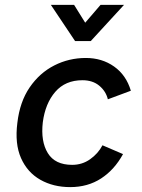

<svg xmlns="http://www.w3.org/2000/svg" viewBox="-20 -752 581 785"><path d="M515 -381 421 -346Q413 -379 386 -401.5Q359 -424 317 -424Q247 -424 206 -376.5Q165 -329 155 -252Q146 -174 175.5 -126Q205 -78 275 -78Q316 -78 348.5 -101Q381 -124 399 -158L483 -122Q448 -58 393.5 -22.5Q339 13 267 13Q198 13 145 -17Q92 -47 66 -105.5Q40 -164 51 -250Q61 -336 101.5 -395Q142 -454 202 -484.5Q262 -515 331 -515Q397 -515 446.5 -480Q496 -445 515 -381ZM287 -584 188 -732H283L354 -618H293L391 -732H487L351 -584Z"/></svg>

Font: Inclusive Sans Medium
Style: Italic
Weight: 500
Italic angle: -7°
Designer: Olivia King
Foundry: Olivia King
Version: Version 2.004